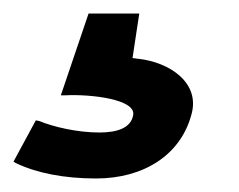

<svg xmlns="http://www.w3.org/2000/svg" viewBox="-29 -34 353 284"><path d="M-9 205 -6 207C25 222 66 230 113 230C184 230 238 195 254 136C268 88 221 58 176 53C173 53 171 52 167 52L177 -14H102L61 107H67C106 105 172 113 168 136C165 155 145 162 118 162C86 162 51 154 29 145L24 144Z"/></svg>

Font: Charger Sport
Style: SeBdNrwObl
Weight: 600
Designer: Jasper
Foundry: Cannot Into Space Fonts
Version: Version 1.1